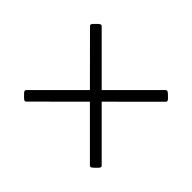

<svg xmlns="http://www.w3.org/2000/svg" viewBox="-87 -672 631 631"><g transform="rotate(-45 228.0 -357.0)"><path d="M52.6 -505.7 200.6 -357.2 52.2 -208.8C49 -204.9 49.7 -201.7 55.4 -195.7L66.4 -184.3C72.4 -178.6 75.6 -177.9 79.2 -181.1L228 -329.9L377.1 -180.4C380.7 -177.2 383.9 -177.9 389.9 -183.6L400.9 -195C406.2 -201 407 -204.2 403.8 -208.1L255 -356.9L403.8 -505.7C407 -509.2 406.2 -512.4 400.6 -518.5L389.6 -529.8C383.5 -535.5 380.3 -536.2 376.8 -533L227.6 -384.2L79.5 -532.3C75.6 -535.5 72.4 -534.8 66.4 -529.1L55.8 -518.5C50.1 -512.4 49.4 -509.2 52.6 -505.7Z"/></g></svg>

Font: Margiela Serif
Style: Regular
Weight: 400
Designer: Andreas Faust, Stefan Endress
Version: Version 1.002;FEAKit 1.0